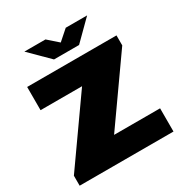

<svg xmlns="http://www.w3.org/2000/svg" viewBox="-200 -1034 1122 1182"><g transform="rotate(-30 361.0 -442.5)"><path d="M24 0V-71L343 -523H48V-688H683V-617L364 -165H691V0ZM142 -885H292L393 -796H335L436 -885H588L454 -752H276Z"/></g></svg>

Font: Archivo SemiBold Black
Style: Regular
Weight: 900
Version: Version 2.001